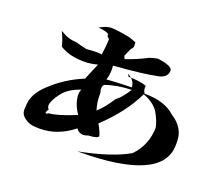

<svg xmlns="http://www.w3.org/2000/svg" viewBox="-107 -845 1115 958"><g transform="rotate(20 450.0 -366.5)"><path d="M389 -48H384Q554 -81 646 -134Q709 -199 711 -292Q705 -325 682.5 -365Q660 -405 598 -429Q544 -317 435 -215Q453 -184 461 -158Q460 -143 408 -141Q394 -135 382 -135Q360 -135 345 -156Q263 -90 168 -90L144 -91Q114 -91 87 -111Q64 -128 64 -152L65 -172Q65 -237 129 -295Q202 -364 296 -402Q317 -454 333 -490Q295 -480 264 -480Q181 -480 132 -513Q126 -544 106 -585L110 -584Q149 -559 193 -558Q225 -548 252 -543Q283 -546 304 -546Q322 -546 333 -544Q340 -594 341 -626Q332 -639 330 -639L328 -638L329 -650Q313 -662 273 -664L266 -660Q301 -685 336 -685Q364 -685 436 -671Q472 -658 472 -656Q472 -655 470 -655L471 -643Q471 -625 461 -621Q452 -603 441 -576L448 -561Q503 -579 563 -610Q593 -619 604 -620Q683 -610 683 -585Q683 -552 643 -540Q562 -522 405 -511L406 -492Q406 -459 397 -435Q451 -439 530 -441Q530 -476 489 -499L497 -485Q557 -485 593 -472L592 -462Q592 -445 601 -433H605Q709 -433 765 -381Q835 -337 835 -264V-247Q835 -49 389 -48ZM172 -172Q177 -172 186 -178Q225 -179 326 -220Q293 -267 291 -315Q293 -346 303 -346H304Q235 -325 202.5 -281.5Q170 -238 170 -214Q170 -203 178 -196Q169 -181 169 -176Q169 -172 172 -172ZM404 -272Q437 -301 474 -358Q502 -378 534 -429Q455 -427 396 -405Q388 -397 388 -383Q388 -374 392 -362V-351Q392 -311 404 -272Z"/></g></svg>

Font: Xiangcui Kesong Xiangcui Kesong
Style: Regular
Weight: 400
Version: Version 1.501;March 28, 2024;FontCreator 14.0.0.2814 64-bit